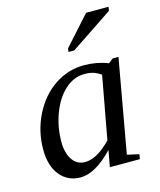

<svg xmlns="http://www.w3.org/2000/svg" viewBox="-107 -772 714 859"><g transform="rotate(-15 250.0 -342.5)"><path d="M385.3 -34.2 440.4 -22 436.5 0H297.4L311.5 -76.2Q229 10.3 160.6 10.3Q101.6 10.3 65.7 -33.2Q29.8 -76.7 29.8 -152.8Q29.8 -238.3 67.1 -312.7Q104.5 -387.2 167 -429Q229.5 -470.7 302.7 -470.7Q361.8 -470.7 414.1 -450.2L436 -466.8H462.4ZM371.1 -408.7Q352.1 -421.9 335.4 -427Q318.8 -432.1 294.4 -432.1Q245.6 -432.1 204.8 -395.3Q164.1 -358.4 140.6 -295.9Q117.2 -233.4 117.2 -165.5Q117.2 -113.3 138.7 -82Q160.2 -50.8 197.3 -50.8Q252.4 -50.8 317.9 -118.7ZM252 -545.9 254.4 -562 373.5 -694.8H477.5L474.6 -676.8L278.8 -545.9Z"/></g></svg>

Font: Liberation Serif
Style: Italic
Weight: 400
Italic angle: -16.333°
Designer: Steve Matteson
Foundry: Ascender Corporation
Version: Version 2.1.5